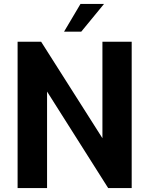

<svg xmlns="http://www.w3.org/2000/svg" viewBox="-20 -951 744 971"><path d="M69 0V-740H188L498 -252V-740H646V0H527L218 -488V0ZM304 -791 387 -931H506L391 -791Z"/></svg>

Font: Exo Thin
Style: Bold
Weight: 700
Version: Version 2.000